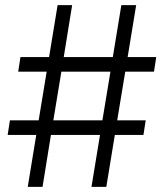

<svg xmlns="http://www.w3.org/2000/svg" viewBox="-20 -727 638 747"><path d="M369.1 -202.1H178.2L145.5 0H87.9L121.1 -202.1H9.8L18.6 -258.8H130.4L161.6 -448.2H50.8L59.6 -504.9H170.9L204.1 -707H260.7L228 -504.9H418.9L452.1 -707H509.8L476.6 -504.9H587.9L579.1 -448.2H467.3L436 -258.8H546.9L538.1 -202.1H426.8L393.6 0H335.9ZM378.4 -258.8 409.7 -448.2H218.8L187.5 -258.8Z"/></svg>

Font: Pretendard JP Light
Style: Regular
Weight: 300
Designer: Base glyphs from Inter by Rasmus Andersson; Hangeul glyphs from Noto Sans CJK(Source Han Sans) by Jang Soo-young and Kan
Foundry: Kil Hyung-jin
Version: Version 1.309